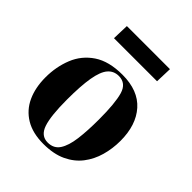

<svg xmlns="http://www.w3.org/2000/svg" viewBox="-204 -856 999 999"><g transform="rotate(45 296.0 -356.5)"><path d="M278 14Q199 14 146 -18Q93 -50 67 -107Q41 -164 41 -239Q41 -317 68 -384Q95 -451 155.5 -491.5Q216 -532 315 -532Q431 -532 491 -464.5Q551 -397 551 -281Q551 -224 536 -171Q521 -118 489 -76.5Q457 -35 405 -10.5Q353 14 278 14ZM289 -7Q333 -7 355 -40.5Q377 -74 385 -135.5Q393 -197 393 -281Q393 -400 376.5 -457Q360 -514 306 -514Q269 -514 246 -487Q223 -460 212.5 -398.5Q202 -337 202 -236Q202 -117 220.5 -62Q239 -7 289 -7ZM152 -727H469L466 -635H149Z"/></g></svg>

Font: Literata 72pt
Style: Bold Italic
Weight: 700
Italic angle: -2°
Designer: Latin by Veronika Burian and Jose Scaglione. Greek by Irene Vlachou. Cyrillic by Vera Evstafieva
Foundry: TypeTogether
Version: Version 3.002